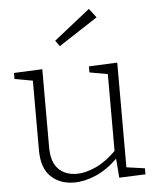

<svg xmlns="http://www.w3.org/2000/svg" viewBox="-55 -834 723 888"><g transform="rotate(-5 306.5 -390.0)"><path d="M254 7Q188 7 146 -33Q104 -73 104 -156V-479L20 -494V-522L152 -528V-165Q152 -97 184 -64.5Q216 -32 269 -32Q310 -32 358 -54Q406 -76 452 -122V-479L368 -494V-522L500 -528V-42L585 -30V-2L463 3L456 -86Q407 -38 354.5 -15.5Q302 7 254 7ZM242 -627 223 -654 391 -787 423 -745Z"/></g></svg>

Font: Bitter Light
Style: Regular
Weight: 300
Designer: Sol Matas, and Bitter project Authors
Foundry: Sol Matas
Version: Version 2.001